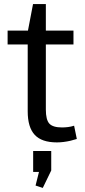

<svg xmlns="http://www.w3.org/2000/svg" viewBox="-20 -690 415 941"><path d="M258.7 7.9Q184.5 7.9 150.2 -29.1Q115.8 -66.1 115.8 -144.3V-533.6L141.9 -670.2H204.7V-152.9Q204.7 -103 221.8 -84.2Q239 -65.4 283.9 -65.4Q298.4 -65.4 313.5 -67.3Q328.6 -69.1 343.2 -73.9L356.5 -8.9Q342.1 -4.2 325.8 -0.3Q309.5 3.5 292.2 5.7Q275 7.9 258.7 7.9ZM17.3 -540H340.1V-472.2H17.3ZM231.1 50V145.4L189.7 231L154.3 219.4L185.2 96.3L222.2 152.8H142.5V50Z"/></svg>

Font: Pathway Extreme 8pt Thin
Style: Regular
Weight: 100
Designer: Eduardo Rodriguez Tunni
Foundry: Eduardo Rodriguez Tunni
Version: Version 1.000